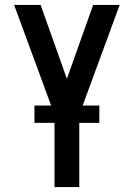

<svg xmlns="http://www.w3.org/2000/svg" viewBox="-20 -540 540 775"><path d="M200 215V-77L37 -520H144L250 -222L356 -520H463L300 -77V215ZM381 -44H119V-114H381Z"/></svg>

Font: Iosevka Custom Semibold
Style: Regular
Weight: 600
Designer: Belleve Invis
Foundry: Belleve Invis
Version: Version 27.0.2; ttfautohint (v1.8.4)